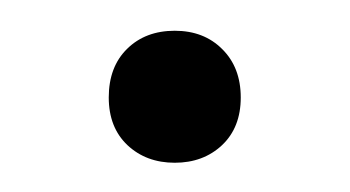

<svg xmlns="http://www.w3.org/2000/svg" viewBox="-20 -344 233 128"><path d="M96.5 -235.5Q77.5 -235.5 65 -247.2Q52.5 -259 52.5 -279Q52.5 -299.5 64.8 -311.5Q77 -323.5 96.5 -323.5Q116 -323.5 128.2 -311.2Q140.5 -299 140.5 -279Q140.5 -259 128 -247.2Q115.5 -235.5 96.5 -235.5Z"/></svg>

Font: Encode Sans Condensed Condensed Light
Style: Regular
Weight: 300
Width: 3
Designer: Multiple Designers
Foundry: Impallari Type
Version: Version 3.000; ttfautohint (v1.8.3) -l 8 -r 50 -G 200 -x 14 